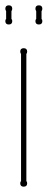

<svg xmlns="http://www.w3.org/2000/svg" viewBox="-37 -691 179 721"><path d="M62 -11Q65 -8 65 -3Q65 10 52 10Q39 10 39 -3Q39 -8 42 -11V-488Q39 -493 39 -497Q39 -510 52 -510Q65 -510 65 -497Q65 -493 62 -488ZM6 -620Q9 -617 9 -612Q9 -599 -4 -599Q-17 -599 -17 -612Q-17 -617 -14 -620V-649Q-17 -654 -17 -658Q-17 -671 -4 -671Q9 -671 9 -658Q9 -654 6 -649ZM119 -620Q122 -617 122 -612Q122 -599 109 -599Q96 -599 96 -612Q96 -617 99 -620V-649Q96 -654 96 -658Q96 -671 109 -671Q122 -671 122 -658Q122 -654 119 -649Z"/></svg>

Font: Wire One
Style: Regular
Weight: 400
Designer: Alexei Vanyashin, Gayaneh Bagdasaryan
Foundry: Cyreal
Version: Version 1.102; ttfautohint (v1.8.3)